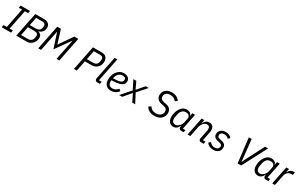

<svg xmlns="http://www.w3.org/2000/svg" viewBox="326 -2739 7434 4749"><g transform="rotate(30 4043.5 -364.0)"><path d="M276 0H9L23 -69H116L227 -629H134L148 -698H415L401 -629H308L197 -69H290Z M426 0 566 -698H823Q903 -698 946.5 -657.5Q990 -617 990 -549Q990 -506 973.5 -468.5Q957 -431 925.5 -404.5Q894 -378 848 -367L847 -362Q894 -351 921 -321.5Q948 -292 948 -238Q948 -173 918 -119Q888 -65 836.5 -32.5Q785 0 720 0ZM521 -72H719Q771 -72 807 -100Q843 -128 854 -184Q859 -210 861 -222.5Q863 -235 863 -242Q863 -281 837 -302.5Q811 -324 761 -324H571ZM585 -394H754Q810 -394 847 -418Q884 -442 894 -494Q899 -517 900 -529.5Q901 -542 901 -549Q901 -585 878.5 -605.5Q856 -626 812 -626H631Z M1575 0 1670 -469 1694 -586H1689L1608 -469L1391 -166L1292 -469L1255 -585H1250L1227 -469L1133 0H1053L1193 -698H1298L1380 -435L1416 -319H1419L1499 -435L1682 -698H1795L1655 0Z M2154 0H2073L2213 -698H2462Q2554 -698 2594.5 -650.5Q2635 -603 2635 -531Q2635 -466 2606.5 -413Q2578 -360 2525.5 -329Q2473 -298 2401 -298H2214ZM2279 -626 2229 -370H2413Q2463 -370 2496 -396Q2529 -422 2539 -471Q2544 -494 2546.5 -507Q2549 -520 2550 -528.5Q2551 -537 2551 -545Q2551 -582 2530 -604Q2509 -626 2456 -626Z M2814 0H2743Q2708 0 2690.5 -17.5Q2673 -35 2673 -63Q2673 -68 2674 -74Q2675 -80 2676 -87L2807 -740H2884L2749 -68H2827Z M3130 12Q3038 12 2986.5 -43.5Q2935 -99 2935 -204Q2935 -224 2937 -244.5Q2939 -265 2943 -284Q2957 -352 2993 -407.5Q3029 -463 3083 -495.5Q3137 -528 3205 -528Q3238 -528 3268 -519.5Q3298 -511 3321 -494Q3344 -477 3357.5 -451Q3371 -425 3371 -390Q3371 -356 3357 -329Q3343 -302 3315 -282Q3287 -262 3244 -248.5Q3201 -235 3144 -228.5Q3087 -222 3015 -221Q3014 -211 3013 -199Q3012 -187 3012 -179Q3012 -124 3043.5 -90.5Q3075 -57 3135 -57Q3184 -57 3223.5 -79.5Q3263 -102 3293 -139L3343 -94Q3295 -36 3240.5 -12Q3186 12 3130 12ZM3197 -462Q3157 -462 3122.5 -443Q3088 -424 3064.5 -390Q3041 -356 3031 -310L3025 -281Q3108 -284 3160.5 -291.5Q3213 -299 3241.5 -312.5Q3270 -326 3281 -345Q3292 -364 3292 -391Q3292 -432 3263 -447Q3234 -462 3197 -462Z M3452 0H3364L3598 -267L3472 -516H3556L3649 -318H3654L3822 -516H3910L3686 -260L3822 0H3738L3635 -210H3630Z M4371 12Q4294 12 4230 -18Q4166 -48 4133 -113L4195 -158Q4226 -106 4271.5 -83.5Q4317 -61 4373 -61Q4432 -61 4472 -81Q4512 -101 4532.5 -135Q4553 -169 4553 -210Q4553 -254 4528 -282Q4503 -310 4447 -320L4380 -333Q4307 -347 4267 -392Q4227 -437 4227 -504Q4227 -561 4255 -607.5Q4283 -654 4337 -682Q4391 -710 4468 -710Q4548 -710 4603.5 -679.5Q4659 -649 4693 -602L4634 -553Q4606 -592 4564 -614.5Q4522 -637 4463 -637Q4416 -637 4381 -622Q4346 -607 4327 -579Q4308 -551 4308 -510Q4308 -465 4334 -438.5Q4360 -412 4414 -401L4481 -388Q4555 -374 4594.5 -329.5Q4634 -285 4634 -214Q4634 -167 4616.5 -126Q4599 -85 4565.5 -54Q4532 -23 4483 -5.5Q4434 12 4371 12Z M5205 0H5136Q5102 0 5085.5 -17Q5069 -34 5069 -62Q5069 -68 5070 -75Q5071 -82 5072 -89L5077 -112H5074Q5043 -48 5003.5 -18Q4964 12 4907 12Q4860 12 4824.5 -12Q4789 -36 4769.5 -80Q4750 -124 4750 -185Q4750 -208 4752.5 -232Q4755 -256 4760 -280Q4773 -343 4804 -400Q4835 -457 4884.5 -492.5Q4934 -528 5002 -528Q5049 -528 5087.5 -504.5Q5126 -481 5137 -432H5141L5158 -516H5235L5145 -68H5218ZM4926 -58Q4962 -58 4988 -72.5Q5014 -87 5036 -109Q5062 -135 5078 -165.5Q5094 -196 5101 -233L5122 -338Q5129 -370 5119 -397.5Q5109 -425 5082.5 -441.5Q5056 -458 5011 -458Q4946 -458 4905 -417Q4864 -376 4849 -301L4834 -226Q4832 -213 4830.5 -200Q4829 -187 4829 -175Q4829 -142 4839.5 -115.5Q4850 -89 4871.5 -73.5Q4893 -58 4926 -58Z M5395 0H5318L5422 -516H5499L5478 -414H5483Q5510 -472 5548 -500Q5586 -528 5641 -528Q5708 -528 5741 -490Q5774 -452 5774 -385Q5774 -371 5772.5 -354Q5771 -337 5767 -318L5717 -68H5790L5777 0H5704Q5676 0 5658 -14Q5640 -28 5640 -58Q5640 -63 5640.5 -67.5Q5641 -72 5642 -79L5690 -318Q5693 -333 5694 -347.5Q5695 -362 5695 -371Q5695 -415 5676 -436.5Q5657 -458 5616 -458Q5588 -458 5565 -448Q5542 -438 5521 -417Q5496 -392 5477.5 -355.5Q5459 -319 5453 -288Z M6056 12Q5997 12 5944.5 -12.5Q5892 -37 5861 -82L5914 -129Q5941 -93 5976 -74Q6011 -55 6056 -55Q6107 -55 6140 -80Q6173 -105 6173 -152Q6173 -178 6157.5 -196.5Q6142 -215 6097 -224L6058 -232Q6019 -240 5988 -255Q5957 -270 5938.5 -296.5Q5920 -323 5920 -365Q5920 -408 5941 -445Q5962 -482 6004.5 -505Q6047 -528 6111 -528Q6168 -528 6209 -508.5Q6250 -489 6279 -452L6226 -405Q6209 -429 6180 -445Q6151 -461 6105 -461Q6049 -461 6022 -436Q5995 -411 5995 -372Q5995 -345 6011 -327.5Q6027 -310 6070 -301L6109 -293Q6151 -285 6182 -269.5Q6213 -254 6230 -227Q6247 -200 6247 -157Q6247 -105 6222 -67Q6197 -29 6154 -8.5Q6111 12 6056 12Z M6849 0H6748L6665 -698H6746L6784 -348L6811 -84H6814L6947 -348L7129 -698H7215Z M7623 0H7554Q7520 0 7503.5 -17Q7487 -34 7487 -62Q7487 -68 7488 -75Q7489 -82 7490 -89L7495 -112H7492Q7461 -48 7421.5 -18Q7382 12 7325 12Q7278 12 7242.5 -12Q7207 -36 7187.5 -80Q7168 -124 7168 -185Q7168 -208 7170.5 -232Q7173 -256 7178 -280Q7191 -343 7222 -400Q7253 -457 7302.5 -492.5Q7352 -528 7420 -528Q7467 -528 7505.5 -504.5Q7544 -481 7555 -432H7559L7576 -516H7653L7563 -68H7636ZM7344 -58Q7380 -58 7406 -72.5Q7432 -87 7454 -109Q7480 -135 7496 -165.5Q7512 -196 7519 -233L7540 -338Q7547 -370 7537 -397.5Q7527 -425 7500.5 -441.5Q7474 -458 7429 -458Q7364 -458 7323 -417Q7282 -376 7267 -301L7252 -226Q7250 -213 7248.5 -200Q7247 -187 7247 -175Q7247 -142 7257.5 -115.5Q7268 -89 7289.5 -73.5Q7311 -58 7344 -58Z M7813 0H7736L7840 -516H7917L7895 -413H7900Q7914 -439 7934 -462.5Q7954 -486 7983.5 -501Q8013 -516 8055 -516H8087L8072 -437H8036Q7989 -437 7955.5 -419Q7922 -401 7902 -371.5Q7882 -342 7875 -307Z"/></g></svg>

Font: IBM Plex Sans Var
Style: Italic
Weight: 400
Italic angle: -11.31°
Designer: Mike Abbink, Paul van der Laan, Pieter van Rosmalen
Foundry: Bold Monday
Version: Version 1.001